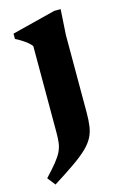

<svg xmlns="http://www.w3.org/2000/svg" viewBox="-121 -511 525 822"><g transform="rotate(-15 142.0 -100.0)"><path d="M81 -337.5Q74.5 -346.5 63.8 -355.2Q53 -364 40 -372.2Q27 -380.5 13 -387.5V-411L207 -460H235L228 -347V-4.5Q228 30.5 224.2 56.8Q220.5 83 209 105Q197.5 127 174.8 149Q152 171 114 197.5Q76 224 19.5 259.5L-8 224.5Q23 191.5 41 169Q59 146.5 67.5 128.5Q76 110.5 78.5 91.2Q81 72 81 45.5Z"/></g></svg>

Font: Newsreader 16pt 16pt
Style: Bold
Weight: 700
Version: Version 1.003